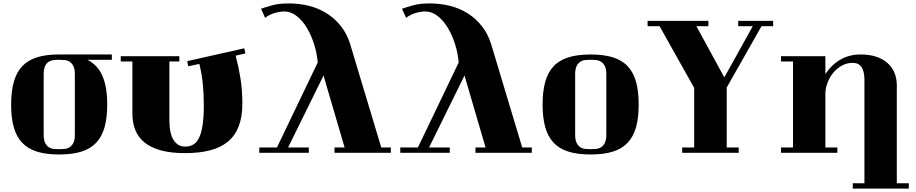

<svg xmlns="http://www.w3.org/2000/svg" viewBox="-20 -831 5351 1121"><path d="M490 -482Q551 -451 578.5 -387Q606 -323 606 -220Q606 -143 590.5 -88Q575 -33 541.5 2.5Q508 38 454.5 54.5Q401 71 325 71Q250 71 196.5 54.5Q143 38 109.5 2.5Q76 -33 60.5 -88Q45 -143 45 -220Q45 -297 60.5 -352.5Q76 -408 109 -443.5Q142 -479 195 -496Q248 -513 323 -513H633V-482ZM417 -397Q417 -428 408.5 -445Q400 -462 386.5 -470.5Q373 -479 357 -480.5Q341 -482 325 -482H323Q308 -482 292 -480Q276 -478 263.5 -470Q251 -462 243 -444.5Q235 -427 235 -397V-45Q235 -14 243.5 3Q252 20 265 28.5Q278 37 294 38.5Q310 40 325 40Q341 40 357 38.5Q373 37 386.5 28.5Q400 20 408.5 3Q417 -14 417 -45Z M1356 -506Q1373 -442 1384 -373.5Q1395 -305 1395 -227Q1395 -148 1373.5 -93Q1352 -38 1310 -3.5Q1268 31 1205.5 47Q1143 63 1060 63Q978 63 919.5 47Q861 31 824 1Q787 -29 770 -71.5Q753 -114 753 -168V-472H685V-503H1027V-472H969V-131Q969 -50 994 -12.5Q1019 25 1060 25Q1088 25 1108.5 13Q1129 1 1142.5 -27Q1156 -55 1163 -101Q1170 -147 1170 -216Q1170 -285 1164 -342.5Q1158 -400 1144 -458L1079 -444L1073 -474L1406 -549L1413 -519Z M1992 30 1869 -390 1662 30H1783V61H1494V30H1597L1835 -466Q1831 -518 1814.5 -571Q1798 -624 1772.5 -667Q1747 -710 1713 -737Q1679 -764 1640 -764Q1614 -764 1583.5 -755Q1553 -746 1528 -727L1504 -780Q1530 -789 1569 -800Q1608 -811 1665 -811Q1727 -811 1783.5 -797Q1840 -783 1887 -753.5Q1934 -724 1969.5 -679.5Q2005 -635 2024 -575L2206 30H2262V61H1933V30Z M2815 30 2692 -390 2485 30H2606V61H2317V30H2420L2658 -466Q2654 -518 2637.5 -571Q2621 -624 2595.5 -667Q2570 -710 2536 -737Q2502 -764 2463 -764Q2437 -764 2406.5 -755Q2376 -746 2351 -727L2327 -780Q2353 -789 2392 -800Q2431 -811 2488 -811Q2550 -811 2606.5 -797Q2663 -783 2710 -753.5Q2757 -724 2792.5 -679.5Q2828 -635 2847 -575L3029 30H3085V61H2756V30Z M3148 -220Q3148 -298 3163.5 -353.5Q3179 -409 3212.5 -444.5Q3246 -480 3299.5 -496.5Q3353 -513 3428 -513Q3504 -513 3557.5 -496.5Q3611 -480 3644.5 -444.5Q3678 -409 3693.5 -353.5Q3709 -298 3709 -220Q3709 -143 3693.5 -88Q3678 -33 3644.5 2.5Q3611 38 3557.5 54.5Q3504 71 3428 71Q3353 71 3299.5 54.5Q3246 38 3212.5 2.5Q3179 -33 3163.5 -88Q3148 -143 3148 -220ZM3520 -397Q3520 -428 3511.5 -445Q3503 -462 3489.5 -470.5Q3476 -479 3460 -480.5Q3444 -482 3428 -482Q3413 -482 3397 -480.5Q3381 -479 3368 -470.5Q3355 -462 3346.5 -445Q3338 -428 3338 -397V-45Q3338 -14 3346.5 3Q3355 20 3368 28.5Q3381 37 3397 38.5Q3413 40 3428 40Q3444 40 3460 38.5Q3476 37 3489.5 28.5Q3503 20 3511.5 3Q3520 -14 3520 -45Z M4223 -320V30H4293V61H3963V30H4033V-318L3831 -678H3761V-709H4116V-678H4046L4209 -379L4375 -678H4290V-709H4494V-678H4426Z M4799 -284V30H4869V61H4540V30H4610V-472H4540V-503H4799V-399Q4877 -513 5004 -513Q5104 -513 5160 -464.5Q5216 -416 5216 -332V239H5286V270H4959V239H5027V-365Q5027 -464 4959 -464Q4924 -464 4894.5 -447.5Q4865 -431 4844 -405Q4823 -379 4811 -347Q4799 -315 4799 -284Z"/></svg>

Font: Cafe24 ClassicType
Style: Regular
Weight: 400
Designer: Cafe24 thkim, hmlim, mnelim & 4IR
Foundry: Cafe24
Version: Version 1.000